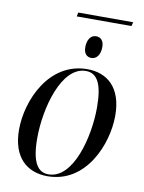

<svg xmlns="http://www.w3.org/2000/svg" viewBox="-91 -877 711 950"><g transform="rotate(10 265.0 -402.0)"><path d="M220 -794H495L500 -814H224ZM327 -604C349 -604 371 -623 371 -667C371 -698 355 -714 332 -714C304 -714 288 -688 288 -651C288 -619 304 -604 327 -604ZM214 10C408 10 493 -200 493 -343C493 -487 415 -546 318 -546C125 -546 36 -340 36 -193C36 -56 109 10 214 10ZM217 0C164 0 132 -45 132 -167C132 -319 190 -536 312 -536C369 -536 397 -486 397 -367C397 -219 342 0 217 0Z"/></g></svg>

Font: Noto Serif Display SemiCondensed
Style: Italic
Weight: 400
Width: 4
Italic angle: -12°
Designer: Monotype Design Team
Foundry: Monotype Imaging Inc.
Version: Version 2.009